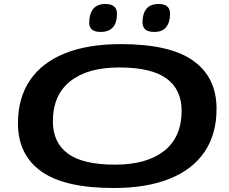

<svg xmlns="http://www.w3.org/2000/svg" viewBox="-20 -932 1148 962"><path d="M550 10Q303 10 186.5 -73.5Q70 -157 70 -314Q70 -442 130.5 -530.5Q191 -619 306 -665Q421 -711 585 -711Q832 -711 948.5 -627.5Q1065 -544 1065 -387Q1065 -259 1004.5 -170.5Q944 -82 829 -36Q714 10 550 10ZM557 -107Q715 -107 802.5 -176Q890 -245 890 -377Q890 -483 814.5 -538.5Q739 -594 577 -594Q419 -594 332 -525Q245 -456 245 -324Q245 -218 320 -162.5Q395 -107 557 -107ZM753 -772Q722 -772 708 -784.5Q694 -797 694 -820Q694 -863 713.5 -887.5Q733 -912 775 -912Q832 -912 832 -863Q832 -821 813 -796.5Q794 -772 753 -772ZM484 -772Q427 -772 427 -818Q427 -861 446.5 -886.5Q466 -912 508 -912Q566 -912 566 -863Q566 -772 484 -772Z"/></svg>

Font: Georama Extra Expanded SemiBold
Style: Italic
Weight: 600
Width: 8
Italic angle: -9°
Designer: Jean-Baptiste Levee
Foundry: Production Type
Version: Version 1.000